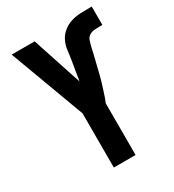

<svg xmlns="http://www.w3.org/2000/svg" viewBox="-180 -846 859 948"><g transform="rotate(-30 250.0 -371.5)"><path d="M188 0V-309L30 -735H161L231 -522L254 -453Q258 -479 262.5 -506Q267 -533 271.5 -559.5Q276 -586 279 -613.5Q282 -641 293.5 -665.5Q305 -690 326.5 -707.5Q348 -725 374 -733Q400 -741 427.5 -742Q455 -743 482 -743H491V-638H473Q458 -638 443 -636.5Q428 -635 416 -627Q404 -619 399 -604.5Q394 -590 390.5 -576Q387 -562 384 -547.5Q381 -533 377.5 -519Q374 -505 370.5 -490.5Q367 -476 363.5 -462Q360 -448 356.5 -433.5Q353 -419 349 -405Q345 -391 340.5 -377Q336 -363 331.5 -349Q327 -335 322.5 -321.5Q318 -308 312 -294V0Z"/></g></svg>

Font: Iosevka SS18 Extrabold
Style: Regular
Weight: 800
Monospace: yes
Designer: Belleve Invis
Foundry: Belleve Invis
Version: Version 25.1.1; ttfautohint (v1.8.4)